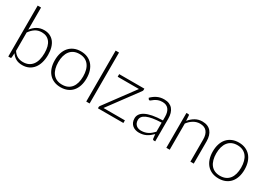

<svg xmlns="http://www.w3.org/2000/svg" viewBox="14 -1548 3338 2375"><g transform="rotate(30 1683.0 -360.0)"><path d="M130 -108.5Q159 -65.5 193.8 -48.2Q228.5 -31 272 -31Q316.5 -31 349.8 -47Q383 -63 405.2 -92.8Q427.5 -122.5 438.5 -165Q449.5 -207.5 449.5 -260.5Q449.5 -363.5 408.5 -415.5Q367.5 -467.5 293.5 -467.5Q240.5 -467.5 201 -442Q161.5 -416.5 130 -371ZM130 -411Q162.5 -455 206 -480.2Q249.5 -505.5 307 -505.5Q352 -505.5 387.5 -489Q423 -472.5 447.8 -441.5Q472.5 -410.5 485.5 -365.2Q498.5 -320 498.5 -262.5Q498.5 -202 484 -152.2Q469.5 -102.5 441.8 -67.2Q414 -32 374 -12.8Q334 6.5 282.5 6.5Q229.5 6.5 192.2 -13.8Q155 -34 128 -74L124.5 -12.5Q123 0 111 0H82V-727.5H130Z M830 -505.5Q883.5 -505.5 925.8 -487.2Q968 -469 997 -435.5Q1026 -402 1041.2 -354.8Q1056.5 -307.5 1056.5 -249Q1056.5 -190.5 1041.2 -143.5Q1026 -96.5 997 -63Q968 -29.5 925.8 -11.5Q883.5 6.5 830 6.5Q776.5 6.5 734.2 -11.5Q692 -29.5 662.8 -63Q633.5 -96.5 618.2 -143.5Q603 -190.5 603 -249Q603 -307.5 618.2 -354.8Q633.5 -402 662.8 -435.5Q692 -469 734.2 -487.2Q776.5 -505.5 830 -505.5ZM830 -31Q874.5 -31 907.8 -46.2Q941 -61.5 963.2 -90Q985.5 -118.5 996.5 -158.8Q1007.5 -199 1007.5 -249Q1007.5 -298.5 996.5 -339Q985.5 -379.5 963.2 -408.2Q941 -437 907.8 -452.5Q874.5 -468 830 -468Q785.5 -468 752.2 -452.5Q719 -437 696.8 -408.2Q674.5 -379.5 663.2 -339Q652 -298.5 652 -249Q652 -199 663.2 -158.8Q674.5 -118.5 696.8 -90Q719 -61.5 752.2 -46.2Q785.5 -31 830 -31Z M1243.5 -727.5V0H1195.5V-727.5Z M1738.5 -497.5V-477.5Q1738.5 -467 1731.5 -458.5L1420 -37.5H1726V0H1362.5V-19Q1362.5 -27.5 1370 -37.5L1682.5 -460H1379V-497.5Z M2134 -240.5Q2063 -238 2011.8 -229.2Q1960.5 -220.5 1927.2 -205.5Q1894 -190.5 1878 -169.8Q1862 -149 1862 -122.5Q1862 -97.5 1870.2 -79.2Q1878.5 -61 1892.2 -49.2Q1906 -37.5 1924 -32Q1942 -26.5 1961.5 -26.5Q1990.5 -26.5 2014.8 -32.8Q2039 -39 2059.8 -50.2Q2080.5 -61.5 2098.5 -77Q2116.5 -92.5 2134 -110.5ZM1841.5 -427Q1880.5 -466 1923.5 -486Q1966.5 -506 2021 -506Q2061 -506 2091 -493.2Q2121 -480.5 2140.8 -456.8Q2160.5 -433 2170.5 -399.2Q2180.5 -365.5 2180.5 -324V0H2161.5Q2146.5 0 2143 -14L2136 -78Q2115.5 -58 2095.2 -42Q2075 -26 2053 -15Q2031 -4 2005.5 2Q1980 8 1949.5 8Q1924 8 1900 0.5Q1876 -7 1857.2 -22.5Q1838.5 -38 1827.2 -62.2Q1816 -86.5 1816 -120.5Q1816 -152 1834 -179Q1852 -206 1890.5 -226Q1929 -246 1989.2 -258Q2049.5 -270 2134 -272V-324Q2134 -393 2104.2 -430.2Q2074.5 -467.5 2016 -467.5Q1980 -467.5 1954.8 -457.5Q1929.5 -447.5 1912 -435.5Q1894.5 -423.5 1883.5 -413.5Q1872.5 -403.5 1865 -403.5Q1859.5 -403.5 1856 -406Q1852.5 -408.5 1850 -412.5Z M2385 -410.5Q2419.5 -453.5 2464.8 -479.5Q2510 -505.5 2565.5 -505.5Q2606.5 -505.5 2637.8 -492.5Q2669 -479.5 2689.5 -455Q2710 -430.5 2720.5 -396Q2731 -361.5 2731 -318V0H2683V-318Q2683 -388 2651 -427.8Q2619 -467.5 2553.5 -467.5Q2505 -467.5 2462.8 -442.8Q2420.5 -418 2387.5 -374V0H2339.5V-497.5H2366Q2378.5 -497.5 2380.5 -485Z M3086.5 -505.5Q3140 -505.5 3182.2 -487.2Q3224.5 -469 3253.5 -435.5Q3282.5 -402 3297.8 -354.8Q3313 -307.5 3313 -249Q3313 -190.5 3297.8 -143.5Q3282.5 -96.5 3253.5 -63Q3224.5 -29.5 3182.2 -11.5Q3140 6.5 3086.5 6.5Q3033 6.5 2990.8 -11.5Q2948.5 -29.5 2919.2 -63Q2890 -96.5 2874.8 -143.5Q2859.5 -190.5 2859.5 -249Q2859.5 -307.5 2874.8 -354.8Q2890 -402 2919.2 -435.5Q2948.5 -469 2990.8 -487.2Q3033 -505.5 3086.5 -505.5ZM3086.5 -31Q3131 -31 3164.2 -46.2Q3197.5 -61.5 3219.8 -90Q3242 -118.5 3253 -158.8Q3264 -199 3264 -249Q3264 -298.5 3253 -339Q3242 -379.5 3219.8 -408.2Q3197.5 -437 3164.2 -452.5Q3131 -468 3086.5 -468Q3042 -468 3008.8 -452.5Q2975.5 -437 2953.2 -408.2Q2931 -379.5 2919.8 -339Q2908.5 -298.5 2908.5 -249Q2908.5 -199 2919.8 -158.8Q2931 -118.5 2953.2 -90Q2975.5 -61.5 3008.8 -46.2Q3042 -31 3086.5 -31Z"/></g></svg>

Font: Lato 2
Style: Regular
Weight: 300
Designer: Lukasz Dziedzic with Adam Twardoch and Botio Nikoltchev
Foundry: tyPoland Lukasz Dziedzic
Version: Version 2.015; 2015-08-06; http://www.latofonts.com/